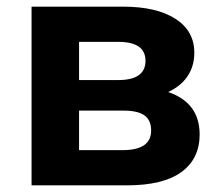

<svg xmlns="http://www.w3.org/2000/svg" viewBox="-20 -558 662 578"><path d="M581 -153Q581 -80 526 -40Q471 0 362 0H75V-538H350Q451 -538 508 -501.5Q565 -465 565 -399Q565 -359 544.5 -328.5Q524 -298 486 -281Q581 -249 581 -153ZM218 -317H336Q418 -317 418 -375Q418 -432 336 -432H218ZM435 -165Q435 -196 415 -210.5Q395 -225 352 -225H218V-106H349Q435 -106 435 -165Z"/></svg>

Font: mBank
Style: Bold
Weight: 700
Designer: Julieta Ulanovsky
Foundry: Julieta Ulanovsky
Version: Version 7.200